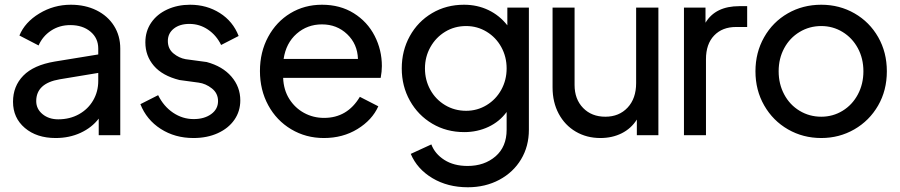

<svg xmlns="http://www.w3.org/2000/svg" viewBox="-20 -571 3801 811"><path d="M35 -141Q35 -207 78.5 -251.5Q122 -296 211 -311L395 -341V-366Q395 -410 362 -437.5Q329 -465 277 -465Q231 -465 195.5 -441.5Q160 -418 143 -379L62 -421Q85 -477 146 -514Q207 -551 279 -551Q340 -551 387.5 -527.5Q435 -504 461.5 -462Q488 -420 488 -366V0H397V-70Q368 -32 320.5 -10Q273 12 215 12Q135 12 85 -30.5Q35 -73 35 -141ZM226 -67Q275 -67 313.5 -88.5Q352 -110 373.5 -147Q395 -184 395 -229V-263L232 -236Q133 -219 133 -144Q133 -111 159.5 -89Q186 -67 226 -67Z M573 -131 648 -169Q671 -122 711 -95Q751 -68 798 -68Q843 -68 872 -89Q901 -110 901 -144Q901 -177 875 -197.5Q849 -218 819 -222L738 -233Q666 -251 630 -293Q594 -335 594 -392Q594 -439 618.5 -475Q643 -511 686.5 -531Q730 -551 783 -551Q853 -551 908.5 -516Q964 -481 988 -419L914 -381Q894 -422 858.5 -446Q823 -470 780 -470Q739 -470 714 -450Q689 -430 689 -398Q689 -365 712.5 -345.5Q736 -326 764 -321L853 -309Q920 -291 957.5 -247.5Q995 -204 995 -147Q995 -101 970 -65Q945 -29 900 -8.5Q855 12 797 12Q719 12 659 -26.5Q599 -65 573 -131Z M1078 -271Q1078 -351 1112.5 -415Q1147 -479 1206.5 -515Q1266 -551 1340 -551Q1417 -551 1474.5 -515Q1532 -479 1562.5 -419.5Q1593 -360 1593 -292Q1593 -269 1588 -242H1176Q1178 -191 1202 -153Q1226 -115 1264.5 -94Q1303 -73 1349 -73Q1447 -73 1500 -162L1578 -122Q1552 -64 1490 -26Q1428 12 1348 12Q1272 12 1210 -25Q1148 -62 1113 -126.5Q1078 -191 1078 -271ZM1492 -322Q1490 -385 1446.5 -426.5Q1403 -468 1340 -468Q1278 -468 1233 -428.5Q1188 -389 1178 -322Z M1715 79 1802 39Q1817 79 1857 104.5Q1897 130 1955 130Q2026 130 2073 89.5Q2120 49 2120 -23V-98Q2090 -57 2043 -35Q1996 -13 1941 -13Q1866 -13 1806 -48.5Q1746 -84 1711.5 -145.5Q1677 -207 1677 -282Q1677 -357 1711 -418.5Q1745 -480 1805 -515.5Q1865 -551 1940 -551Q1996 -551 2043 -528.5Q2090 -506 2123 -464V-539H2214V-23Q2214 47 2181 102Q2148 157 2089 188.5Q2030 220 1956 220Q1871 220 1806.5 181.5Q1742 143 1715 79ZM1949 -103Q1996 -103 2035.5 -127Q2075 -151 2097.5 -192Q2120 -233 2120 -282Q2120 -331 2097.5 -372Q2075 -413 2035.5 -437Q1996 -461 1949 -461Q1900 -461 1860.5 -437Q1821 -413 1798 -372Q1775 -331 1775 -282Q1775 -233 1797.5 -192Q1820 -151 1860 -127Q1900 -103 1949 -103Z M2314 -202V-539H2407V-212Q2407 -152 2443 -115Q2479 -78 2537 -78Q2595 -78 2631 -116.5Q2667 -155 2667 -220V-539H2761V0H2670V-66Q2646 -28 2606 -8Q2566 12 2516 12Q2458 12 2412 -15Q2366 -42 2340 -90.5Q2314 -139 2314 -202Z M2869 -539H2960V-475Q3002 -545 3103 -545H3136V-457H3089Q3031 -457 2996.5 -421Q2962 -385 2962 -321V0H2869Z M3171 -270Q3171 -349 3207.5 -413.5Q3244 -478 3307.5 -514.5Q3371 -551 3449 -551Q3526 -551 3589.5 -514.5Q3653 -478 3689.5 -414Q3726 -350 3726 -270Q3726 -189 3689 -125Q3652 -61 3588.5 -24.5Q3525 12 3449 12Q3372 12 3308.5 -24.5Q3245 -61 3208 -125.5Q3171 -190 3171 -270ZM3449 -78Q3498 -78 3539 -103Q3580 -128 3603.5 -172Q3627 -216 3627 -270Q3627 -324 3603.5 -367.5Q3580 -411 3539 -436Q3498 -461 3449 -461Q3399 -461 3357.5 -436Q3316 -411 3292.5 -367.5Q3269 -324 3269 -270Q3269 -216 3292.5 -172Q3316 -128 3357.5 -103Q3399 -78 3449 -78Z"/></svg>

Font: BLUETTI 2.0 Normal
Style: Normal
Weight: 400
Designer: Stijn de Vries
Foundry: tokotype
Version: Version 2.005;October 31, 2023;FontCreator 14.0.0.2814 64-bi